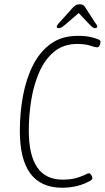

<svg xmlns="http://www.w3.org/2000/svg" viewBox="-20 -874 491 900"><path d="M271 6Q73 6 73 -260Q73 -346 88 -426Q103 -506 135 -569Q167 -632 218.5 -669Q270 -706 344 -706Q381 -706 405 -700.5Q429 -695 444 -688Q451 -685 451 -677Q451 -668 446.5 -660Q442 -652 436 -652Q427 -652 403 -660Q379 -668 342 -668Q279 -668 235.5 -633Q192 -598 165.5 -539Q139 -480 127 -408Q115 -336 115 -262Q115 -32 273 -32Q312 -32 337.5 -39.5Q363 -47 377.5 -54.5Q392 -62 397 -62Q402 -62 407.5 -54Q413 -46 413 -39Q413 -32 402 -26Q371 -9 338.5 -1.5Q306 6 271 6ZM257 -742Q246 -742 246 -748Q246 -755 260 -770L323 -840Q336 -854 352 -854Q371 -854 378 -842L425 -769Q429 -763 432.5 -758.5Q436 -754 436 -750Q436 -742 424 -742Q416 -742 402 -757L349 -813L284 -757Q266 -742 257 -742Z"/></svg>

Font: Asap Condensed Condensed Thin
Style: Italic
Weight: 100
Width: 3
Italic angle: -6°
Designer: Pablo Cosgaya
Foundry: Omnibus-Type
Version: Version 3.001; ttfautohint (v1.8.4.7-5d5b)